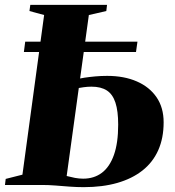

<svg xmlns="http://www.w3.org/2000/svg" viewBox="-34 -763 720 792"><path d="M311.5 9Q282.5 9 252.8 6.8Q223 4.5 194.2 2.2Q165.5 0 139.5 0H-13.5L-10.5 -25L58.5 -42.5L148 -701L87.5 -717.5L91 -743H407.5L404.5 -717.5L332.5 -701L241 -37Q258 -32.5 275.2 -29.2Q292.5 -26 309 -26Q354 -26 386.2 -50.2Q418.5 -74.5 436 -124Q453.5 -173.5 453.5 -249Q453.5 -305 442.2 -339.5Q431 -374 406.8 -389.8Q382.5 -405.5 343.5 -405.5Q327.5 -405.5 311 -403.2Q294.5 -401 281.5 -398.5L283 -435.5Q294.5 -439.5 314.2 -442.5Q334 -445.5 358.5 -447.8Q383 -450 408 -450Q478 -450 530.2 -427.2Q582.5 -404.5 611.8 -361.8Q641 -319 641 -258.5Q641 -193.5 618.8 -143.5Q596.5 -93.5 553.8 -59.8Q511 -26 450 -8.5Q389 9 311.5 9ZM64.5 -548.5 70 -591H533L527 -548.5Z"/></svg>

Font: Merriweather 120pt Black
Style: Italic
Weight: 900
Italic angle: -7.8°
Version: Version 2.101